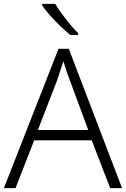

<svg xmlns="http://www.w3.org/2000/svg" viewBox="-20 -968 648 988"><path d="M547 0 452 -246H156L60 0H0L281 -717H334L608 0ZM339 -556Q333 -570 323 -600Q313 -630 306 -653Q298 -626 289 -600Q280 -574 274 -555L175 -299H434ZM264 -948Q277 -926 297.5 -898Q318 -870 340.5 -843Q363 -816 382 -797V-788H342Q317 -808 288.5 -835.5Q260 -863 235.5 -891Q211 -919 197 -940V-948Z"/></svg>

Font: Noto Sans Cherokee Light
Style: Regular
Weight: 300
Designer: Monotype Design Team
Foundry: Monotype Imaging Inc.
Version: Version 2.001; ttfautohint (v1.8.4.7-5d5b)